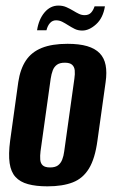

<svg xmlns="http://www.w3.org/2000/svg" viewBox="-20 -660 411 688"><path d="M150 7.7Q109 7.7 80.6 -0.1Q52.1 -7.8 35.6 -25.8Q19.1 -43.8 14.5 -75.5Q9.9 -107.1 16.3 -155.7L45.5 -365.9Q52.6 -412.9 72.8 -443.2Q93 -473.5 129.7 -488.3Q166.4 -503 222 -503Q264 -503 292.5 -494.6Q320.9 -486.1 337.3 -469.2Q353.6 -452.2 358.5 -426.5Q363.5 -400.8 358.5 -365.9L329.2 -156.4Q320.5 -91.6 298.7 -56Q277 -20.4 240.5 -6.4Q204 7.7 150 7.7ZM159.5 -60Q177.5 -60 187.6 -67.3Q197.6 -74.6 202.9 -88Q208.1 -101.3 210.1 -117.7L246.5 -377.9Q249.1 -395 247.8 -407.9Q246.5 -420.7 238.3 -428Q230.2 -435.3 212.2 -435.3Q194.1 -435.3 184.1 -428Q174 -420.7 169.1 -407.9Q164.2 -395 161.6 -377.9L125.2 -117.7Q123.2 -101.3 124.2 -88Q125.2 -74.6 133.3 -67.3Q141.5 -60 159.5 -60ZM274.8 -550.5Q259.4 -550.5 247.6 -556.4Q235.9 -562.3 223.2 -570.3Q213.5 -576.6 203.1 -581.9Q192.7 -587.2 180.7 -587.2Q168 -587.2 159.2 -577.5Q150.4 -567.8 146.5 -551.5H112.8Q118.8 -590.9 139.6 -615.5Q160.4 -640 189.2 -640Q205.3 -640 218 -634.3Q230.7 -628.7 242.8 -621.4Q253.1 -615 262.9 -610.4Q272.6 -605.7 283.3 -605.7Q298 -605.7 306.1 -614.4Q314.3 -623.1 318.9 -637.3H356Q349.3 -595.5 324.4 -573Q299.5 -550.5 274.8 -550.5Z"/></svg>

Font: Alumni Sans Thin
Style: Italic
Weight: 100
Italic angle: -8°
Designer: Robert E. Leuschke
Foundry: Robert E. Leuschke
Version: Version 1.016